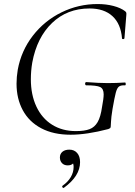

<svg xmlns="http://www.w3.org/2000/svg" viewBox="-20 -656 671 952"><path d="M62 -241Q62 -274 68 -310Q85 -404 142.5 -478.5Q200 -553 284.5 -594.5Q369 -636 464 -636Q506 -636 542.5 -626.5Q579 -617 601 -600Q606 -595 606.5 -591.5Q607 -588 606.5 -583.5Q606 -579 606 -577L597 -466Q596 -462 590.5 -462Q585 -462 585 -466Q579 -538 537.5 -576Q496 -614 424 -614Q313 -614 238 -542Q163 -470 140 -346Q133 -305 133 -263Q133 -186 160.5 -127.5Q188 -69 238.5 -37.5Q289 -6 356 -6Q399 -6 424 -15.5Q449 -25 464 -50.5Q479 -76 486 -126Q494 -168 494 -188Q494 -216 476.5 -224.5Q459 -233 407 -233Q405 -233 403.5 -235.5Q402 -238 402 -241Q402 -244 403.5 -246.5Q405 -249 407 -249Q472 -244 514 -244Q555 -244 600 -247Q603 -247 603.5 -240Q604 -233 600 -233Q579 -234 569.5 -226.5Q560 -219 554 -196Q548 -173 538 -116Q531 -72 530.5 -54Q530 -36 529 -28Q528 -22 526 -20.5Q524 -19 517 -16Q410 12 330 12Q245 12 184.5 -20Q124 -52 93 -109.5Q62 -167 62 -241ZM295 276Q291 276 289 271.5Q287 267 290 265Q317 246 331 222Q345 198 345 172Q345 156 338.5 147.5Q332 139 323 137L351 127Q352 145 342.5 154.5Q333 164 316 164Q298 164 287.5 153Q277 142 277 125Q277 107 289.5 96.5Q302 86 324 86Q348 86 362.5 102.5Q377 119 377 148Q377 217 297 275Z"/></svg>

Font: Cormorant Infant
Style: Italic
Weight: 400
Italic angle: -10°
Designer: Christian Thalmann (Catharsis Fonts)
Foundry: Catharsis Fonts
Version: Version 4.000